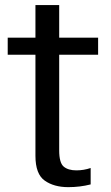

<svg xmlns="http://www.w3.org/2000/svg" viewBox="-20 -746 445 772"><path d="M254.5 6.5Q301.5 6.5 344.5 -4.5V-70.5Q317 -61 287 -61Q254 -61 236 -76.2Q218 -91.5 218 -141.5V-526H374.5V-594.5H218V-725.5H122.5V-594.5H11V-526H122.5V-119.5Q122.5 -46 159.8 -19.8Q197 6.5 254.5 6.5Z"/></svg>

Font: Anybody SemiCondensed
Style: Regular
Weight: 400
Width: 4
Version: Version 1.113;gftools[0.9.25]